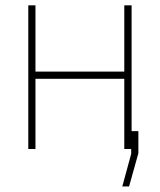

<svg xmlns="http://www.w3.org/2000/svg" viewBox="-20 -548 587 706"><path d="M462.4 0H437V-258.3H110.4V0H84V-528.3H110.4V-284.7H437V-528.3H463.9V-65.9H488.8V15.6L454.6 137.7H429.7L462.4 17.6Z"/></svg>

Font: Roboto-Thin
Style: Regular
Weight: 250
Designer: Google
Version: Version 1.100141; 2013; ttfautohint (v0.94.14-c901) -l 8 -r 